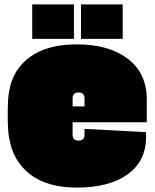

<svg xmlns="http://www.w3.org/2000/svg" viewBox="-20 -835 701 870"><path d="M327 -634Q471 -634 556 -571Q641 -508 645 -395V-281H309V-225Q309 -198 336 -198Q363 -198 363 -225V-251L642 -236V-215Q642 -106 559 -45.5Q476 15 327 15Q195 15 116.5 -45Q38 -105 21 -213Q18 -226 16.5 -253Q15 -280 15 -316Q15 -351 16.5 -378.5Q18 -406 21 -419Q37 -520 116 -577Q195 -634 327 -634ZM309 -389V-353H363V-389Q363 -416 336 -416Q309 -416 309 -389ZM126 -815H315V-659H126ZM347 -815H536V-659H347Z"/></svg>

Font: Gasoek One
Style: Regular
Weight: 400
Designer: Jiashuo Zhang
Foundry: JAMO
Version: Version 1.000; ttfautohint (v1.8.4.7-5d5b);gftools[0.9.29]